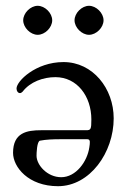

<svg xmlns="http://www.w3.org/2000/svg" viewBox="-20 -628 442 662"><path d="M110 -508C135 -508 160 -533 160 -558C160 -583 135 -608 110 -608C85 -608 60 -583 60 -558C60 -533 85 -508 110 -508ZM287 -508C312 -508 337 -533 337 -558C337 -583 312 -608 287 -608C262 -608 237 -583 237 -558C237 -533 262 -508 287 -508ZM180 14C290 14 372 -102 372 -220C372 -323 300 -414 199 -414C103 -414 37 -348 37 -323C37 -314 42 -307 49 -307C52 -307 55 -309 58 -312C84 -346 129 -362 171 -362C246 -362 295 -296 295 -216C295 -182 293 -179 277 -179H122C73 -179 25 -171 25 -101C25 -52 78 14 180 14ZM191 -17C143 -17 106 -59 106 -91C106 -98 107 -141 118 -143C139 -147 162 -148 191 -148H281C293 -148 290 -135 288 -120C281 -71 242 -17 191 -17Z"/></svg>

Font: EB Garamond
Style: Regular
Weight: 400
Designer: Georg Duffner and Octavio Pardo
Foundry: Georg Duffner
Version: Version 1.000;PS 001.000;hotconv 1.0.88;makeotf.lib2.5.64775